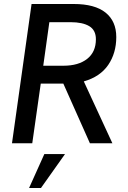

<svg xmlns="http://www.w3.org/2000/svg" viewBox="-20 -717 642 961"><path d="M138 -697H349Q454.5 -697 508.2 -654Q562 -611 562 -531.5Q562 -451.5 521.8 -392.2Q481.5 -333 399.5 -309.5L542.5 0H430L297 -298.5H267.5H184L141.5 0H40ZM460 -520.5Q460 -566 426.8 -586Q393.5 -606 333 -606H227L196.5 -388H297Q373 -388 416.5 -422.5Q460 -457 460 -520.5ZM202 54H305.5L185 224H125.5Z"/></svg>

Font: HK Grotesk Medium
Style: Italic
Weight: 500
Italic angle: -8°
Designer: Alfredo Marco Pradil
Foundry: Hanken Design Co.
Version: Version 3.004